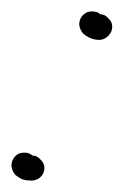

<svg xmlns="http://www.w3.org/2000/svg" viewBox="-24 -286 217 337"><path d="M47 -6Q54 0 54 9Q54 18 47 25Q40 31 31 31Q23 31 16 29Q9 26 3 21Q-3 14 -4 5Q-4 -4 2 -11Q8 -18 17 -18Q26 -19 33 -13Q41 -13 47 -6ZM166 -254Q173 -248 173 -239Q173 -230 166 -223Q159 -216 150 -216Q142 -216 135 -219Q128 -222 122 -227Q116 -234 115 -243Q115 -252 121 -259Q124 -262 128 -264Q132 -266 137 -266Q141 -266 145 -265Q149 -264 152 -261Q160 -261 166 -254Z"/></svg>

Font: FRB American Cursive Dotted Extrabold
Style: Bold Italic
Weight: 800
Italic angle: -25°
Version: Version 2.0;Modular Font Editor K font №1